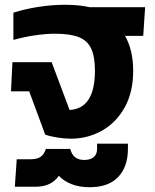

<svg xmlns="http://www.w3.org/2000/svg" viewBox="-20 -570 650 803"><path d="M169 -7 102 -188H26L32 -310H196L271 -110Q377 -116 377 -274Q377 -333 361.5 -366.5Q346 -400 310 -414.5Q274 -429 210 -429Q171 -429 124.5 -422Q78 -415 36 -403V-517Q83 -532 139.5 -541Q196 -550 251 -550Q311 -550 354 -540H587L579 -420H503Q537 -360 537 -274Q537 -184 501 -120Q465 -56 405.5 -23Q346 10 277 10Q249 10 218.5 5Q188 0 169 -7ZM226 165Q195 211 129 211H42L50 96H108Q135 96 149.5 86Q164 76 172 53H274Q285 99 332 99Q358 99 372 87Q386 75 386 53V31H515V53Q515 127 474.5 170Q434 213 355 213Q312 213 279 200Q246 187 226 165Z"/></svg>

Font: Kanit SemiBold
Style: Regular
Weight: 600
Designer: Katatrad Team
Foundry: CadsonDemak
Version: Version 1.030